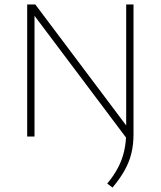

<svg xmlns="http://www.w3.org/2000/svg" viewBox="-20 -615 724 865"><path d="M102.5 0V-595H139L560 -34.5L554 13L123 -560.5H135.5V0ZM487 230 463 212Q492.5 177 511.5 140.8Q530.5 104.5 539.5 64.8Q548.5 25 548.5 -22V-595H581.5V-10Q581.5 36.5 571.8 76.2Q562 116 541 153.2Q520 190.5 487 230Z"/></svg>

Font: Encode Sans SC SemiExpanded Thin
Style: Regular
Weight: 250
Width: 6
Designer: Multiple Designers
Foundry: Impallari Type
Version: Version 3.002